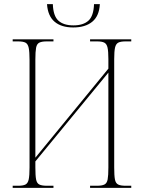

<svg xmlns="http://www.w3.org/2000/svg" viewBox="-20 -903 692 923"><path d="M332 -771Q275 -771 242.5 -798.5Q210 -826 206 -883H234Q236 -826 261 -803.5Q286 -781 333 -781Q380 -781 405 -803.5Q430 -826 432 -883H460Q457 -826 423.5 -798.5Q390 -771 332 -771ZM41 0V-10H67Q91 -10 102.5 -16Q114 -22 118 -40.5Q122 -59 122 -98V-616Q122 -654 118 -673Q114 -692 102.5 -698Q91 -704 66 -704H41V-714H237V-704H205Q181 -704 169 -698Q157 -692 153.5 -673.5Q150 -655 150 -617V-145L501 -573V-619Q501 -656 497 -674Q493 -692 481.5 -698Q470 -704 447 -704H413V-714H611V-704H584Q560 -704 548.5 -698Q537 -692 533 -674Q529 -656 529 -619V-98Q529 -59 532.5 -40.5Q536 -22 548 -16Q560 -10 584 -10H611V0H413V-10H446Q470 -10 482 -16Q494 -22 497.5 -40.5Q501 -59 501 -98V-554L150 -127V-98Q150 -59 153.5 -40.5Q157 -22 169 -16Q181 -10 206 -10H237V0Z"/></svg>

Font: Noto Serif Display Condensed Thin
Style: Regular
Weight: 100
Width: 3
Designer: Monotype Design Team
Foundry: Monotype Imaging Inc.
Version: Version 2.009